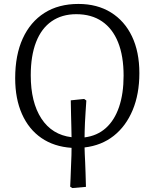

<svg xmlns="http://www.w3.org/2000/svg" viewBox="-20 -737 784 974"><path d="M347 217 336 210Q337 188 338 167Q339 146 339.5 126Q340 106 341 87Q342 68 342.5 49.5Q343 31 343 13Q254 7 190 -37Q126 -81 91.5 -158.5Q57 -236 57 -340Q57 -458 95.5 -542Q134 -626 205.5 -671.5Q277 -717 378 -717Q473 -717 542.5 -674Q612 -631 649.5 -552.5Q687 -474 687 -366Q687 -260 653 -178.5Q619 -97 557 -48Q495 1 409 11Q409 27 410 44.5Q411 62 412 85.5Q413 109 414 140Q415 171 416 211ZM409 -40Q473 -48 517 -87.5Q561 -127 584 -194.5Q607 -262 607 -353Q607 -453 579 -522.5Q551 -592 497.5 -628.5Q444 -665 367 -665Q294 -665 242 -629Q190 -593 163 -523.5Q136 -454 136 -355Q136 -218 190 -135.5Q244 -53 343 -41Q343 -65 342 -92Q341 -119 340.5 -152Q340 -185 339 -228L407 -235L418 -227Q416 -195 414 -166.5Q412 -138 411 -114.5Q410 -91 409.5 -72Q409 -53 409 -40Z"/></svg>

Font: Literata 18pt Light
Style: Regular
Weight: 300
Designer: Latin by Veronika Burian and Jose Scaglione. Greek by Irene Vlachou. Cyrillic by Vera Evstafieva.
Foundry: TypeTogether
Version: Version 3.103;gftools[0.9.29]